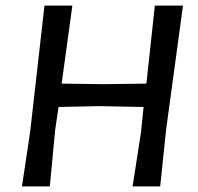

<svg xmlns="http://www.w3.org/2000/svg" viewBox="-20 -662 705 682"><path d="M237 -642 199 -365 349 -363 500 -365 530 -642H630L570 -201L549 0H451L481 -193L490 -282L331 -285L188 -282L176 -201L157 0H58L87 -193L138 -642Z"/></svg>

Font: Alegreya Sans Medium
Style: Italic
Weight: 500
Italic angle: -7°
Designer: Juan Pablo del Peral
Foundry: Huerta Tipografica
Version: Version 2.007